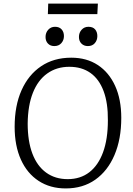

<svg xmlns="http://www.w3.org/2000/svg" viewBox="-20 -1041 743 1075"><path d="M62 -331Q62 -449 100.5 -535.5Q139 -622 210 -670Q281 -718 379 -718Q465 -718 527.5 -677Q590 -636 624.5 -560.5Q659 -485 659 -381Q659 -262 621 -173Q583 -84 513.5 -35Q444 14 348 14Q261 14 196.5 -28Q132 -70 97 -147.5Q62 -225 62 -331ZM135 -349Q135 -250 161.5 -180.5Q188 -111 238.5 -74.5Q289 -38 359 -38Q430 -38 480 -76.5Q530 -115 557 -188.5Q584 -262 584 -367Q585 -464 560 -531Q535 -598 486.5 -632.5Q438 -667 368 -667Q297 -667 244.5 -629.5Q192 -592 164 -521Q136 -450 135 -349ZM235 -834Q235 -858 250 -874.5Q265 -891 288 -891Q312 -891 325 -876.5Q338 -862 338 -839Q338 -816 323.5 -799.5Q309 -783 284 -783Q262 -783 248.5 -797Q235 -811 235 -834ZM422 -834Q422 -858 437 -874.5Q452 -891 475 -891Q500 -891 512.5 -876.5Q525 -862 525 -839Q525 -816 511 -799.5Q497 -783 472 -783Q450 -783 436 -797Q422 -811 422 -834ZM250 -1021H528L525 -962H248Z"/></svg>

Font: Literata 18pt Light
Style: Italic
Weight: 300
Italic angle: -2°
Designer: Latin by Veronika Burian and Jose Scaglione. Greek by Irene Vlachou. Cyrillic by Vera Evstafieva
Foundry: TypeTogether
Version: Version 3.103;gftools[0.9.29]